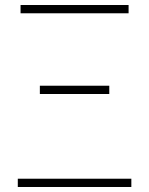

<svg xmlns="http://www.w3.org/2000/svg" viewBox="-20 -746 594 766"><path d="M51 0V-33H504V0ZM139 -371V-404H416V-371ZM62 -693V-726H493V-693Z"/></svg>

Font: Noto Sans JP
Style: Regular
Weight: 100
Designer: Ryoko NISHIZUKA 西塚涼子 (kana, bopomofo & ideographs); Paul D. Hunt (Latin, Greek & Cyrillic); Sandoll Communications 산돌커뮤니
Foundry: Adobe
Version: Version 2.004;hotconv 1.0.118;makeotfexe 2.5.65603